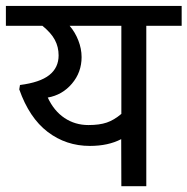

<svg xmlns="http://www.w3.org/2000/svg" viewBox="-35 -645 649 665"><path d="M271 -211.9H271.5Q309.6 -211.9 334.7 -220.5Q359.9 -229 385.3 -250.5V-555.7H206.1Q225.1 -533.7 236.3 -504.9Q247.6 -476.1 247.6 -447.3Q247.6 -394.5 214.1 -355.2Q180.7 -315.9 130.4 -307.1Q151.9 -260.7 188.5 -236.3Q225.1 -211.9 271 -211.9ZM276.4 -139.6Q193.8 -139.6 130.1 -188.2Q66.4 -236.8 31.7 -335.4L34.2 -350.6Q103.5 -359.4 135.7 -385Q168 -410.6 168 -453.1Q168 -482.4 155 -506.8Q142.1 -531.2 111.8 -555.7H-14.6V-624.5H594.2V-555.7H471.7V0H385.3L384.8 -163.1Q339.8 -139.6 276.4 -139.6Z"/></svg>

Font: Yantramanav
Style: Regular
Weight: 400
Version: Version 1.001;PS 1.0;hotconv 1.0.72;makeotf.lib2.5.5900; ttf